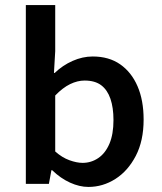

<svg xmlns="http://www.w3.org/2000/svg" viewBox="-20 -726 640 758"><path d="M329 12Q294 12 256.5 -5Q219 -22 186 -54H183L173 0H82V-706H198V-524L193 -438H196Q227 -468 266.5 -485.5Q306 -503 346 -503Q410 -503 454.5 -472Q499 -441 523 -385.5Q547 -330 547 -254Q547 -170 516 -110.5Q485 -51 435.5 -19.5Q386 12 329 12ZM306 -83Q340 -83 368 -102Q396 -121 412 -158.5Q428 -196 428 -252Q428 -301 416 -336Q404 -371 379.5 -389.5Q355 -408 314 -408Q286 -408 257 -394Q228 -380 198 -349V-128Q225 -104 254 -93.5Q283 -83 306 -83Z"/></svg>

Font: Source Code Pro SemiBold
Style: Regular
Weight: 600
Monospace: yes
Designer: Paul D. Hunt, Teo Tuominen
Foundry: Adobe Systems Incorporated
Version: Version 1.018;hotconv 1.0.116;makeotfexe 2.5.65601